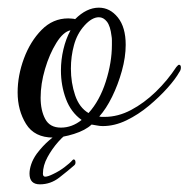

<svg xmlns="http://www.w3.org/2000/svg" viewBox="-20 -346 492 501"><path d="M119 13Q70 13 48 -22.5Q26 -58 26 -105Q26 -149 42.5 -193.5Q59 -238 88.5 -268Q118 -298 158 -298Q160 -298 167 -297.5Q174 -297 176 -296Q206 -326 238 -326Q267 -326 287.5 -300.5Q308 -275 308 -229Q308 -197 298 -161Q288 -125 272.5 -93.5Q257 -62 239 -42Q243 -41 246 -41Q249 -41 253 -41Q288 -41 322 -59Q356 -77 386.5 -106.5Q417 -136 440 -171Q445 -177 447 -177Q452 -177 452 -170Q452 -163 448 -158Q438 -140 417 -116.5Q396 -93 368.5 -70Q341 -47 310 -32Q279 -17 248 -17Q241 -17 233.5 -18.5Q226 -20 219 -21Q203 -6 173 3.5Q143 13 119 13ZM211 -51Q240 -83 256 -133Q272 -183 272 -229Q272 -235 272 -241Q272 -247 271 -252Q268 -278 259 -289.5Q250 -301 238 -301Q220 -301 200.5 -279.5Q181 -258 173 -228Q165 -199 165 -167Q165 -130 176 -97.5Q187 -65 211 -51ZM139 -13Q168 -13 193 -33Q165 -53 152 -88Q139 -123 139 -162Q139 -190 145.5 -217.5Q152 -245 164 -267Q145 -263 127 -234Q109 -205 97.5 -166Q86 -127 86 -91Q86 -58 98 -35.5Q110 -13 139 -13ZM84 135Q57 135 57 107Q57 96 61.5 82.5Q66 69 76 55Q92 34 108.5 20Q125 6 144 -6Q151 -10 160 -10Q172 -10 164 -3Q149 5 132.5 23.5Q116 42 104 64Q92 86 92 107Q92 115 98 115Q105 115 119 108Q134 101 148 90.5Q162 80 169 72Q171 70 172 70Q177 70 177 78Q177 83 173 86Q157 100 134.5 117.5Q112 135 84 135Z"/></svg>

Font: Gwendolyn
Style: Bold
Weight: 700
Designer: Robert E. Leuschke
Foundry: Robert E. Leuschke
Version: Version 1.010; ttfautohint (v1.8.3)